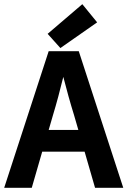

<svg xmlns="http://www.w3.org/2000/svg" viewBox="-22 -899 610 919"><path d="M-2 0H130L180 -173H383L433 0H568L355 -654H211ZM206 -737 267 -669 443 -792 372 -879ZM231 -346C249 -405 266 -469 281 -531C297 -469 314 -407 333 -346L353 -277H211Z"/></svg>

Font: Source Sans Pro SemBd
Style: Regular
Weight: 700
Designer: Paul D. Hunt
Foundry: Adobe Systems Incorporated
Version: Version 2.020;PS 2.0;hotconv 1.0.86;makeotf.lib2.5.63406